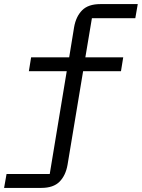

<svg xmlns="http://www.w3.org/2000/svg" viewBox="-63 -718 693 938"><path d="M-31 132H180L263 -370H78L89 -438H275L299 -585Q308 -637 338 -667.5Q368 -698 427 -698H610L598 -629H386L354 -438H539L528 -370H343L267 87Q258 139 228 169.5Q198 200 139 200H-43Z"/></svg>

Font: IBM Plaex Mono
Style: Regular
Weight: 400
Designer: Mike Abbink, Paul van der Laan, Pieter van Rosmalen
Foundry: Bold Monday
Version: Version 2.003